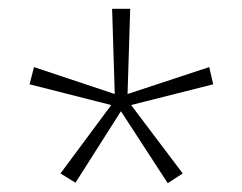

<svg xmlns="http://www.w3.org/2000/svg" viewBox="-20 -813 549 435"><path d="M275 -793 269 -600 454 -661 463 -622 277 -575 394 -420 360 -398 254 -561 151 -399 117 -420 232 -575 47 -622 57 -661 240 -600 234 -793Z"/></svg>

Font: Noto Sans Kannada Condensed ExtraLight
Style: Regular
Weight: 200
Width: 3
Designer: Jelle Bosma - Monotype Design Team
Foundry: Monotype Imaging Inc.
Version: Version 2.005; ttfautohint (v1.8.4.7-5d5b)